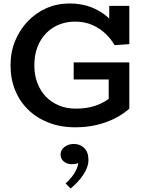

<svg xmlns="http://www.w3.org/2000/svg" viewBox="-20 -720 846 1107"><path d="M415.5 14Q329.6 14 260.6 -12.8Q191.5 -39.6 142.2 -87.8Q92.9 -135.9 66.8 -201.1Q40.7 -266.4 40.7 -343Q40.7 -419.9 67.4 -484.6Q94.2 -549.3 140.7 -597.9Q187.2 -646.4 248.6 -673.2Q310 -700 380.1 -700Q450 -700 505.4 -678.6Q560.8 -657.1 601.5 -620.9Q642.3 -584.6 666.7 -539.1L609.9 -556.7V-686H725.6V-465.5L640.6 -459.6Q620.7 -494.5 588.7 -525.4Q556.7 -556.3 512.7 -575.8Q468.8 -595.4 412.3 -595.4Q363.8 -595.4 321.3 -578.5Q278.8 -561.7 246.7 -529Q214.5 -496.4 196.2 -449.8Q178 -403.2 178 -343Q178 -287.4 195.3 -241.6Q212.7 -195.8 244.7 -162.7Q276.8 -129.7 320.3 -111.7Q363.8 -93.7 415.5 -93.7Q460.2 -93.7 495.1 -101.1Q529.9 -108.5 557.3 -121.3Q584.8 -134.1 606.7 -149.7V-261.9H404.8V-360.3H725.6V-93.5Q692.5 -63.7 645.4 -39.1Q598.3 -14.5 539.8 -0.2Q481.3 14 415.5 14ZM489.9 201.7Q489.9 243.1 460.1 287.7Q430.3 332.2 386.9 367L358.3 337.5Q394.3 304.8 412.4 272.7Q430.5 240.6 430.7 219.6Q422.5 224.3 413.4 225.5Q404.2 226.6 393.3 226.6Q366.1 226.6 347.6 211Q329.2 195.4 329.2 171Q329.2 144.3 352 127.1Q374.8 109.9 405.7 109.9Q441.9 109.9 465.9 133.8Q489.9 157.6 489.9 201.7Z"/></svg>

Font: BioRhyme ExtraBold
Style: Regular
Weight: 800
Designer: Aoife Mooney
Foundry: Aoife Mooney Type
Version: Version 1.600;gftools[0.9.33]